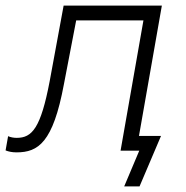

<svg xmlns="http://www.w3.org/2000/svg" viewBox="-45 -540 667 688"><path d="M14 6C92 6 145 -29 184 -238L228 -467H469L387 0H454L400 128H455L532 -53H453L535 -520H183L133 -249C101 -81 70 -46 15 -46C4 -46 -7 -48 -16 -52L-25 -1C-15 3 -2 6 14 6Z"/></svg>

Font: Fixel Display 20240404 Light
Style: Italic
Weight: 300
Italic angle: -10°
Designer: AlfaBravo + MacPaw
Foundry: Kyrylo Tkachov, Marchela Mozhyna, Serhii Makarenko, Maria Weinstein, Zakhar Kryvoshyya
Version: Version 1.211;Glyphs 3.2 (3225)